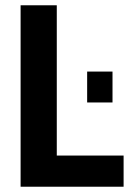

<svg xmlns="http://www.w3.org/2000/svg" viewBox="-20 -707 503 727"><path d="M58 0V-687H195V-118H448V0ZM310 -319V-436H406V-319Z"/></svg>

Font: Archivo Condensed
Style: Bold
Weight: 700
Width: 3
Designer: Hector Gatti
Foundry: Omnibus-Type
Version: Version 2.001